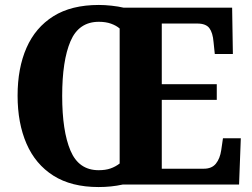

<svg xmlns="http://www.w3.org/2000/svg" viewBox="-20 -745 1018 775"><path d="M378 10Q268 10 195.5 -36Q123 -82 87 -165Q51 -248 51 -359Q51 -470 87 -552Q123 -634 195.5 -679.5Q268 -725 379 -725Q403 -725 430.5 -722Q458 -719 479 -714H917L920 -527H847L842 -575Q839 -613 825 -631.5Q811 -650 776 -650H633V-405H855V-342H633V-64H803Q835 -64 851.5 -84.5Q868 -105 873 -139L880 -187H952L945 0H475Q429 10 378 10ZM378 -58Q406 -58 426 -65Q446 -72 463 -85V-630Q449 -642 428 -649.5Q407 -657 379 -657Q298 -657 264.5 -578.5Q231 -500 231 -358Q231 -216 264.5 -137Q298 -58 378 -58Z"/></svg>

Font: Noto Serif SemiCondensed ExtraBold
Style: Regular
Weight: 800
Width: 4
Designer: Monotype Design Team
Foundry: Monotype Imaging Inc.
Version: Version 2.015